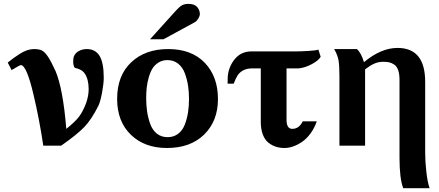

<svg xmlns="http://www.w3.org/2000/svg" viewBox="-20 -754 2271 994"><path d="M267.1 -387.2Q306.2 -295.4 323.2 -86.9Q368.2 -122.6 388.7 -149.4Q409.2 -176.3 425.8 -220.2Q439 -257.8 439 -292Q439 -343.3 418.9 -373Q410.2 -385.7 397.2 -392.3Q384.3 -398.9 375.7 -400.6Q367.2 -402.3 367.2 -402.8Q358.9 -414.1 358.9 -436Q358.9 -453.1 362.8 -462.9Q371.1 -481.4 389.6 -490.7Q408.2 -500 429.2 -500Q473.6 -500 495.4 -464.8Q517.1 -429.7 517.1 -351.1Q517.1 -323.2 509 -278.1Q501 -232.9 490.2 -208Q453.6 -134.8 415.8 -95.7Q377.9 -56.6 296.9 0H204.1Q184.1 -134.8 152.8 -267.1Q117.2 -417 87.9 -417Q82.5 -417 40 -391.1L20 -430.2Q40 -445.8 50.5 -453.6Q61 -461.4 81.5 -474.6Q102.1 -487.8 120.4 -493.9Q138.7 -500 155.8 -500Q182.1 -500 196.8 -492.7Q211.4 -485.4 227.3 -462.2Q243.2 -439 267.1 -387.2Z M1108.4 -241.2Q1108.4 -127.9 1037.4 -57.9Q966.3 12.2 843.8 12.2Q728.5 12.2 657.5 -56.4Q586.4 -125 586.4 -242.2Q586.4 -362.8 659.2 -431.4Q731.9 -500 850.6 -500Q972.2 -500 1040.3 -428.7Q1108.4 -357.4 1108.4 -241.2ZM958.5 -242.2Q958.5 -277.8 953.6 -310.1Q948.7 -342.3 937.3 -373.8Q925.8 -405.3 902.6 -424.1Q879.4 -442.9 846.7 -442.9Q820.8 -442.9 800.8 -430.4Q780.8 -418 769 -398.7Q757.3 -379.4 749.8 -352.3Q742.2 -325.2 739.5 -299.8Q736.8 -274.4 736.8 -246.1Q736.8 -209.5 741.5 -177.5Q746.1 -145.5 757.3 -113.5Q768.6 -81.5 791.5 -62.7Q814.5 -43.9 847.7 -43.9Q879.9 -43.9 902.8 -61.8Q925.8 -79.6 937.3 -110.4Q948.7 -141.1 953.6 -173.1Q958.5 -205.1 958.5 -242.2ZM1014.6 -681.2Q1014.6 -670.9 1006.8 -658Q999 -645 988.8 -639.2L826.7 -550.8H756.8L893.6 -702.1Q910.6 -720.7 923.6 -727.3Q936.5 -733.9 956.5 -733.9Q986.3 -733.9 1000.5 -718Q1014.6 -702.1 1014.6 -681.2Z M1620.1 -126Q1607.4 -89.4 1586.4 -61.5Q1565.4 -33.7 1542 -18.3Q1518.6 -2.9 1496.1 4.6Q1473.6 12.2 1453.1 12.2Q1429.7 12.2 1409.2 5.9Q1388.7 -0.5 1370.1 -14.9Q1351.6 -29.3 1340.8 -57.1Q1330.1 -85 1330.1 -123V-399.9H1285.2Q1257.3 -399.9 1238.5 -389.4Q1219.7 -378.9 1210 -363.5Q1200.2 -348.1 1189.9 -320.8H1158.2Q1158.2 -345.7 1159.2 -358.9Q1164.1 -410.6 1196.5 -449.2Q1229 -487.8 1281.2 -487.8H1505.4Q1534.7 -487.8 1575.7 -490.2Q1616.7 -492.7 1628.4 -497.1L1640.1 -460Q1630.4 -441.9 1595.5 -422.6Q1560.5 -403.3 1525.4 -399.9H1463.4V-133.8Q1463.4 -86.9 1493.2 -86.9Q1528.3 -86.9 1547.4 -126Z M1737.3 0V-359.9Q1737.3 -412.1 1732.9 -439.9Q1728.5 -467.8 1710 -500H1828.1Q1850.1 -479.5 1864.3 -432.1Q1952.6 -505.9 2038.1 -505.9Q2181.2 -505.9 2181.2 -330.1V37.1Q2181.2 82.5 2187.3 136.2Q2193.4 189.9 2204.1 220.2H2067.4Q2048.3 169.9 2048.3 63V-339.8Q2048.3 -370.1 2041.5 -390.1Q2034.7 -410.2 2021.5 -419.2Q2008.3 -428.2 1995.6 -431.2Q1982.9 -434.1 1964.4 -434.1Q1938.5 -434.1 1917 -424.3Q1895.5 -414.6 1870.1 -395V0Z"/></svg>

Font: Veleka
Style: Bold
Weight: 700
Designer: Stefan Peev, Context Ltd, 2016; SIL International, 1997-2014.
Foundry: Stefan Peev, Context Ltd, 2016
Version: Version 1.000